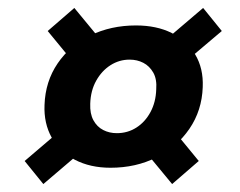

<svg xmlns="http://www.w3.org/2000/svg" viewBox="-20 -540 603 483"><path d="M258 -118Q207 -118 168.5 -138Q130 -158 110 -194Q90 -230 92 -276Q94 -335 125 -380.5Q156 -426 207.5 -451Q259 -476 322 -476Q374 -476 412 -457Q450 -438 471 -403Q492 -368 490 -321Q488 -262 456.5 -216Q425 -170 373.5 -144Q322 -118 258 -118ZM89 -77 42 -135 151 -228 211 -181ZM413 -77 337 -169 407 -224 480 -135ZM274 -205Q301 -205 323 -219Q345 -233 358.5 -258Q372 -283 373 -315Q375 -341 365.5 -357.5Q356 -374 340.5 -382Q325 -390 306 -390Q280 -390 258 -376Q236 -362 222 -337Q208 -312 207 -279Q206 -254 215 -237.5Q224 -221 239.5 -213Q255 -205 274 -205ZM174 -372 100 -462 167 -520 247 -423ZM421 -363 376 -422 491 -520 538 -462Z"/></svg>

Font: DM Sans 16pt ExtraBold
Style: Italic
Weight: 800
Italic angle: -10°
Version: Version 4.004;gftools[0.9.30]